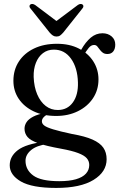

<svg xmlns="http://www.w3.org/2000/svg" viewBox="-20 -695 600 967"><path d="M343.5 -20Q280.5 -33.5 247.8 -43.5Q215 -53.5 203 -62.8Q191 -72 191 -84Q191 -95 199.8 -104.5Q208.5 -114 224.5 -121.5L213 -127.5Q171 -120 147.2 -107.5Q123.5 -95 113.5 -79.5Q103.5 -64 103.5 -47Q103.5 -23 118.5 -5.2Q133.5 12.5 173.2 26.5Q213 40.5 287.5 54Q342.5 64 373.5 75.8Q404.5 87.5 417 102Q429.5 116.5 429.5 136Q429.5 161 412.8 179.5Q396 198 362.5 207.8Q329 217.5 278.5 217.5Q186.5 217.5 147.5 189Q108.5 160.5 108.5 114.5Q108.5 84.5 136.5 61Q164.5 37.5 219 30.5L208 18Q110.5 30 69.8 61.2Q29 92.5 29 137.5Q29 186.5 85.2 219Q141.5 251.5 263 251.5Q385.5 251.5 451.2 211Q517 170.5 517 107Q517 73 500.5 49Q484 25 446 8Q408 -9 343.5 -20ZM374 -420.5 400 -414.5Q415 -439.5 427 -454Q439 -468.5 454 -468.5Q463.5 -468.5 469.8 -461.5Q476 -454.5 482.2 -445.5Q488.5 -436.5 497.5 -429.8Q506.5 -423 521 -423Q540 -423 550.2 -435.8Q560.5 -448.5 560.5 -470.5Q560.5 -496 542 -511.8Q523.5 -527.5 496 -527.5Q463.5 -527.5 437.2 -505.5Q411 -483.5 389 -444.5ZM476 -295Q476 -345 450 -385.8Q424 -426.5 377.2 -450.5Q330.5 -474.5 267 -474.5Q201 -474.5 151.5 -450.8Q102 -427 74.8 -385Q47.5 -343 47.5 -288Q47.5 -237.5 74.2 -197.5Q101 -157.5 149.5 -134.2Q198 -111 263 -111Q324 -111 372.2 -134.8Q420.5 -158.5 448.2 -200Q476 -241.5 476 -295ZM250.5 -445Q304.5 -445.5 337.5 -399.8Q370.5 -354 372.5 -280Q374.5 -217.5 347.2 -179.5Q320 -141.5 272 -141Q237.5 -140.5 210.5 -161.2Q183.5 -182 167.5 -219.5Q151.5 -257 149.5 -307.5Q148.5 -347.5 160.8 -378.5Q173 -409.5 196.2 -427.2Q219.5 -445 250.5 -445ZM284.5 -574 157.5 -669.5Q150 -674.5 143.5 -675Q137 -675.5 132.5 -672Q128.5 -669 128.5 -663.2Q128.5 -657.5 134.5 -651L230 -531Q238.5 -521.5 246.2 -516.2Q254 -511 264.5 -511Q275.5 -511 282.8 -516.2Q290 -521.5 298.5 -531L394 -651Q400 -657.5 400 -663.2Q400 -669 396 -672Q391.5 -675.5 385 -675Q378.5 -674.5 371.5 -669.5L244 -574Z"/></svg>

Font: Fraunces 36pt
Style: Regular
Weight: 400
Version: Version 1.000;[b76b70a41]